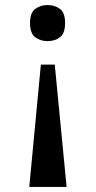

<svg xmlns="http://www.w3.org/2000/svg" viewBox="-20 -561 380 761"><path d="M168 -541Q198 -541 218 -525.5Q238 -510 238 -470Q238 -429 218 -413.5Q198 -398 168 -398Q140 -398 119.5 -413.5Q99 -429 99 -470Q99 -510 119.5 -525.5Q140 -541 168 -541ZM197 -305 244 180H96L142 -305Z"/></svg>

Font: Noto Serif ExtraCondensed
Style: Bold
Weight: 700
Width: 2
Designer: Monotype Design Team
Foundry: Monotype Imaging Inc.
Version: Version 2.014; ttfautohint (v1.8.4.7-5d5b)